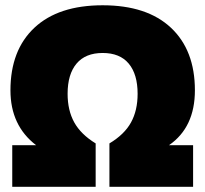

<svg xmlns="http://www.w3.org/2000/svg" viewBox="-20 -715 786 735"><path d="M26.9 0V-159.2H118.2Q20 -234.4 20 -369.1Q20 -522.9 111.8 -608.9Q203.6 -694.8 373 -694.8Q542.5 -694.8 634.3 -608.9Q726.1 -522.9 726.1 -369.1Q726.1 -227.5 627 -159.2H719.2V0H398.9V-166Q456.1 -200.2 481.4 -246.1Q506.8 -292 506.8 -356Q506.8 -430.7 472.9 -471.4Q439 -512.2 373 -512.2Q307.1 -512.2 272.9 -471.4Q238.8 -430.7 238.8 -356Q238.8 -292.5 264.2 -246.6Q289.6 -200.7 346.2 -166V0Z"/></svg>

Font: Kanit ExtraBold
Style: Regular
Weight: 800
Designer: Katatrad Team
Foundry: CadsonDemak
Version: Version 1.000;PS 001.000;hotconv 1.0.88;makeotf.lib2.5.64775